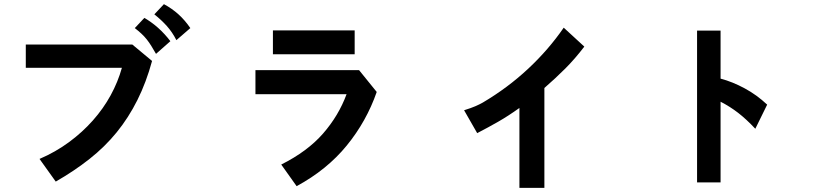

<svg xmlns="http://www.w3.org/2000/svg" viewBox="-20 -809 4040 923"><path d="M711 -516Q683 -413 640.5 -328Q598 -243 541 -173Q484 -103 410.5 -45Q337 13 248 64L170 -45Q247 -78 311.5 -125.5Q376 -173 426.5 -230Q477 -287 512 -351Q547 -415 566 -483H104V-595H616ZM730 -550Q718 -571 707.5 -588Q697 -605 685.5 -619.5Q674 -634 660 -647Q646 -660 628 -674L674 -723Q688 -715 705 -703Q722 -691 739 -676Q756 -661 771.5 -644Q787 -627 799 -611ZM828 -616Q808 -655 782 -684Q756 -713 722 -740L768 -789Q807 -768 838 -740Q869 -712 895 -674Z M1791 -367Q1742 -226 1647 -109.5Q1552 7 1406 86L1332 -18Q1458 -81 1533 -167Q1608 -253 1646 -356H1208V-472H1706ZM1685 -548H1292V-663H1685Z M2789 -585Q2744 -526 2697.5 -479.5Q2651 -433 2597 -386V94H2477V-290Q2424 -252 2376 -224.5Q2328 -197 2274 -169L2211 -279Q2246 -290 2265.5 -298.5Q2285 -307 2301 -316Q2421 -387 2519 -478.5Q2617 -570 2690 -676Z M3611 -190Q3568 -236 3528.5 -266.5Q3489 -297 3444 -320V68H3331V-662H3444V-431Q3501 -416 3559.5 -384.5Q3618 -353 3668 -306Z"/></svg>

Font: NanumGothicCoding
Style: Bold
Weight: 700
Monospace: yes
Designer: Kwon Bruce; Nicolas Noh; Sung-woo Choi; Go-un Cha; Soo-hyun Park;
Foundry: NHN Corporation
Version: Version 2.000;PS 1;hotconv 1.0.49;makeotf.lib2.0.14853